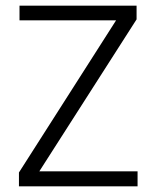

<svg xmlns="http://www.w3.org/2000/svg" viewBox="-20 -659 553 679"><path d="M466.5 -53V0H47V-49L390.5 -587H49V-639H463V-590.5L119 -53Z"/></svg>

Font: Anek Gujarati Medium Light
Style: Regular
Weight: 300
Version: Version 1.003